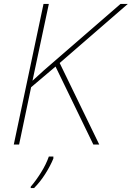

<svg xmlns="http://www.w3.org/2000/svg" viewBox="-20 -734 669 975"><path d="M50 0 201 -714H228L145 -324L202 -376L592 -714H629L283 -414L484 0H454L262 -396L138 -291L77 0ZM136 214Q162 184 188 142.5Q214 101 228 61H251V71Q236 108 210 149Q184 190 153 221H136Z"/></svg>

Font: Noto Sans Thin
Style: Italic
Weight: 100
Italic angle: -12°
Designer: Monotype Design Team
Foundry: Monotype Imaging Inc.
Version: Version 2.013; ttfautohint (v1.8.4.7-5d5b)